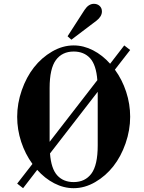

<svg xmlns="http://www.w3.org/2000/svg" viewBox="-20 -968 752 1006"><path d="M70 -6 150 -109Q112 -161 91 -225Q70 -289 70 -356Q70 -426 94 -495Q118 -564 158 -615Q198 -666 253 -698Q308 -730 366 -730Q418 -730 467.5 -704.5Q517 -679 557 -634L631 -730L662 -706L582 -603Q620 -551 641 -487Q662 -423 662 -356Q662 -286 638 -217Q614 -148 574 -97Q534 -46 479 -14Q424 18 366 18Q314 18 264.5 -7.5Q215 -33 175 -78L101 18ZM242 -164Q248 -84 280 -49Q312 -14 366 -14Q426 -14 459 -58.5Q492 -103 492 -206V-487ZM240 -225 490 -548Q484 -628 452 -663Q420 -698 366 -698Q306 -698 273 -653.5Q240 -609 240 -506ZM334 -778 423 -916Q444 -948 472 -948Q490 -948 502 -937Q514 -926 514 -908Q514 -882 486 -860L354 -760Z"/></svg>

Font: Old Standard TT
Style: Bold
Weight: 700
Designer: Alexey Kryukov <alexios@thessalonica.org.ru>
Version: Version 2.2